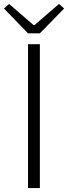

<svg xmlns="http://www.w3.org/2000/svg" viewBox="-36 -953 345 973"><path d="M106 0H166V-729H106ZM106 -784H166L289 -910L263 -933L139 -826H134L10 -933L-16 -910Z"/></svg>

Font: Noto Sans HK Light
Style: Regular
Weight: 300
Designer: Ryoko NISHIZUKA 西塚涼子 (kana, bopomofo & ideographs); Paul D. Hunt (Latin, Greek & Cyrillic); Sandoll Communications 산돌커뮤니
Foundry: Adobe
Version: Version 2.004;hotconv 1.0.118;makeotfexe 2.5.65603